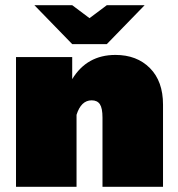

<svg xmlns="http://www.w3.org/2000/svg" viewBox="-20 -720 686 740"><path d="M325 -550H258.3L112.5 -700H258.3L325 -650L391.7 -700H537.5L391.7 -550ZM41.7 0V-500H258.3V-415Q315 -508.3 425 -508.3Q507.5 -508.3 557.9 -457.5Q608.3 -406.7 608.3 -316.7V0H375V-266.7Q375 -303.3 365 -318.3Q355 -333.3 333.3 -333.3Q292.5 -333.3 275 -277.5V0Z"/></svg>

Font: BoonTook
Style: Regular
Weight: 400
Designer: Sungsit Sawaiwan
Foundry: FontUni
Version: Version 3.0